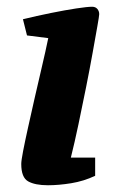

<svg xmlns="http://www.w3.org/2000/svg" viewBox="-20 -539 355 569"><path d="M122 10Q84 10 63.5 -1.5Q43 -13 43 -53Q43 -63 48.5 -91.5Q54 -120 63 -160.5Q72 -201 82.5 -247.5Q93 -294 104 -340.5Q115 -387 123 -426L60 -434L48 -482Q89 -492 131 -500.5Q173 -509 206 -514Q239 -519 253 -519Q263 -519 268.5 -512.5Q274 -506 274 -497Q274 -492 268.5 -461Q263 -430 254.5 -382.5Q246 -335 235 -280Q224 -225 212.5 -170.5Q201 -116 190 -72H262V-18Q228 -2 191 4Q154 10 122 10Z"/></svg>

Font: Manuale ExtraBold
Style: Italic
Weight: 800
Italic angle: -11°
Designer: Eduardo Tunni / Pablo Cosgaya
Foundry: Eduardo Tunni / Pablo Cosgaya
Version: Version 1.002